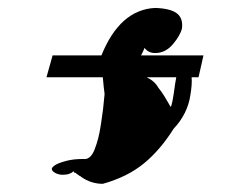

<svg xmlns="http://www.w3.org/2000/svg" viewBox="-20 -466 584 476"><path d="M234.9 -10.3Q205.6 -10.3 181.6 -27.3L180.2 -28.3Q181.2 -27.8 179.2 -29.3Q178.7 -29.3 177.7 -29.8Q167 -36.6 167.5 -38.1Q166 -36.6 165.3 -37.1Q164.6 -37.6 162.1 -41.5Q161.6 -41.5 159.9 -39.6Q158.2 -37.6 151.9 -35.2Q145.5 -32.7 135.7 -32.7Q125 -32.7 116.7 -37.4Q108.4 -42 108.4 -47.4Q108.4 -50.8 116 -56.2Q123.5 -61.5 143.3 -66.9Q163.1 -72.3 189.5 -71.8Q196.8 -71.3 203.4 -77.4Q210 -83.5 214.8 -96.2Q219.7 -108.9 223.4 -123Q227.1 -137.2 230.2 -157.7Q233.4 -178.2 235.4 -194.6Q237.3 -210.9 239.3 -232.9Q238.8 -235.4 237.1 -251Q235.4 -266.6 234.9 -274.4H95.2L110.4 -328.6H231.4Q277.3 -441.9 364.3 -446.3Q400.9 -445.3 417.5 -433.6Q434.1 -421.9 431.2 -396Q427.2 -378.4 408.7 -356.4Q390.1 -334.5 364.7 -334.5Q347.7 -334.5 338.4 -347.2Q334.5 -337.4 329.6 -328.6H484.4L472.2 -274.4H455.1Q456.5 -256.8 452.1 -231Q445.3 -183.6 410.2 -146.5Q377.4 -94.2 336.7 -60.8Q295.9 -27.3 234.9 -10.3ZM372.6 -248.5Q379.4 -240.2 387 -228.3Q394.5 -216.3 398.4 -209L402.8 -201.2Q406.7 -201.2 414.1 -257.8Q415.5 -266.1 417 -274.4H343.8Q363.3 -265.1 372.6 -248.5Z"/></svg>

Font: Elstob 14pt
Style: Bold Italic
Weight: 700
Italic angle: -20°
Designer: Peter S. Baker
Version: Version 1.015